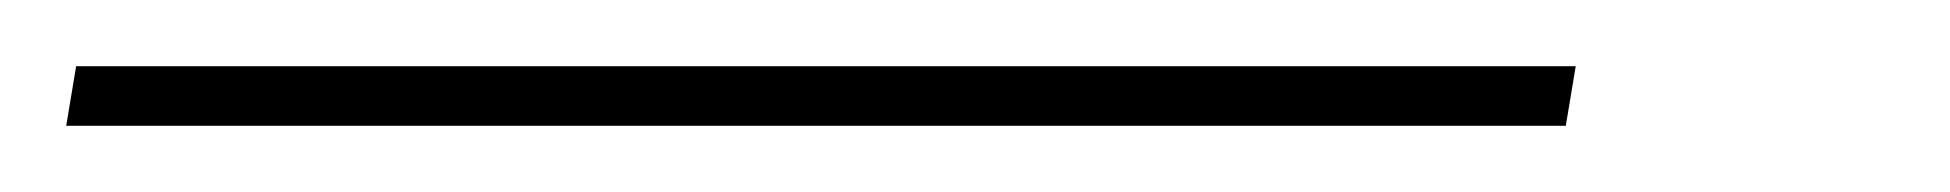

<svg xmlns="http://www.w3.org/2000/svg" viewBox="-36 10 589 58"><path d="M-16 48H437L440 30H-13Z"/></svg>

Font: Poppins Devanagari Thin
Style: Italic
Weight: 100
Italic angle: -10°
Designer: Ninad Kale (Devanagari), Jonny Pinhorn (Latin)
Foundry: Indian Type Foundry
Version: 4.005